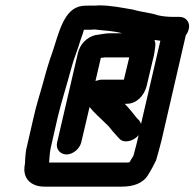

<svg xmlns="http://www.w3.org/2000/svg" viewBox="-20 -676 725 716"><path d="M527 -356 554 -470C556 -480 557 -488 558 -495L559 -505C560 -512 559 -520 556 -527H557C565 -526 571 -525 578 -524L506 -214C504 -219 502 -223 499 -227L490 -236C475 -255 464 -269 447 -287L445 -289H453C489 -289 518 -319 527 -356ZM650 -613H626C608 -613 585 -615 569 -619C540 -629 506 -631 477 -640C435 -647 395 -656 347 -656C341 -655 335 -655 329 -655H310C302 -655 294 -655 287 -654C217 -646 199 -550 175 -480C164 -451 148 -396 140 -365C127 -319 115 -282 105 -237L79 -124C76 -113 75 -95 74 -85C73 -76 74 -67 72 -59C64 -11 95 20 146 20H434C477 20 514 8 533 -25C544 -42 554 -62 562 -78C566 -91 578 -135 582 -151L673 -545C679 -552 682 -560 684 -568C690 -592 674 -613 650 -613ZM283 -145 314 -277C331 -255 354 -236 374 -216L386 -204C394 -193 405 -181 415 -170L424 -160C442 -139 479 -150 497 -172L492 -151C490 -142 487 -130 483 -116C480 -105 479 -98 477 -94C473 -88 466 -77 463 -71C460 -70 457 -70 455 -70H163C165 -88 165 -105 169 -124L195 -238C209 -297 230 -362 246 -422C255 -456 265 -478 274 -507C279 -525 289 -549 293 -565H308C315 -565 324 -565 331 -566C335 -566 338 -566 342 -565C373 -562 406 -560 435 -552H394C374 -552 355 -548 335 -545C304 -537 278 -512 270 -476L193 -145C187 -121 204 -100 228 -100C252 -100 277 -121 283 -145ZM336 -374 356 -460C359 -461 362 -461 365 -461C368 -462 371 -462 374 -462H462L442 -379H360C354 -379 346 -377 336 -374Z"/></svg>

Font: Electronic
Style: BlkIt
Weight: 900
Version: Version 1.011